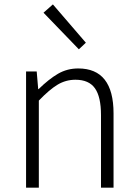

<svg xmlns="http://www.w3.org/2000/svg" viewBox="-20 -861 633 881"><path d="M99.6 0V-533.2H148.4L155.3 -452.1H157.2Q204.1 -498 246.1 -522.5Q288.1 -546.9 338.9 -546.9Q501 -546.9 501 -340.8V0H443.4V-333Q443.4 -417 415.5 -456.1Q387.7 -495.1 326.2 -495.1Q282.2 -495.1 244.6 -472.7Q207 -450.2 158.2 -399.4V0ZM341.8 -634.8 179.7 -802.7 222.7 -840.8 374 -665Z"/></svg>

Font: Gen Shin Gothic Light
Style: Regular
Weight: 200
Designer: [Source Han Sans]
Ryoko NISHIZUKA  (kana & ideographs); Paul D. Hunt (Latin, Greek & Cyrillic); Wenlong ZHANG  (bopomofo
Version: Version 1.002.20150607